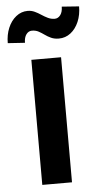

<svg xmlns="http://www.w3.org/2000/svg" viewBox="-82 -774 419 808"><g transform="rotate(-5 127.0 -370.0)"><path d="M189 -528.3V0H63.5V-528.3ZM210.4 -740.2 283.2 -734.9Q283.2 -699.2 270.8 -670.2Q258.3 -641.1 236.6 -624.3Q214.8 -607.4 187 -607.4Q168 -607.4 153.8 -614Q139.6 -620.6 128.2 -628.9Q116.7 -637.2 104.5 -643.8Q92.3 -650.4 76.2 -650.4Q62 -650.4 52.5 -637.5Q43 -624.5 43 -602.1L-29.3 -606.9Q-29.3 -642.1 -17.1 -671.1Q-4.9 -700.2 16.8 -717.5Q38.6 -734.9 65.9 -734.9Q81.5 -734.9 95.2 -728.5Q108.9 -722.2 121.6 -713.6Q134.3 -705.1 147.9 -698.5Q161.6 -691.9 176.8 -691.9Q190.9 -691.9 200.7 -704.8Q210.4 -717.8 210.4 -740.2Z"/></g></svg>

Font: Roboto Condensed SemiBold
Style: Regular
Weight: 600
Designer: Christian Robertson
Foundry: Google
Version: Version 3.008; 2023